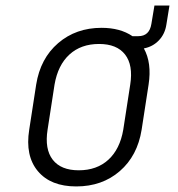

<svg xmlns="http://www.w3.org/2000/svg" viewBox="-20 -660 640 690"><path d="M254 10Q162 10 116 -45Q70 -100 85 -194L110 -356Q125 -450 189 -505Q253 -560 345 -560Q412 -560 456 -530H477Q517 -530 524 -574L535 -640H589L578 -572Q573 -538 551 -515Q529 -492 497 -486Q526 -434 514 -356L489 -194Q474 -100 410.5 -45Q347 10 254 10ZM263 -48Q328 -48 369.5 -86Q411 -124 423 -194L448 -356Q459 -426 429.5 -464Q400 -502 336 -502Q271 -502 229.5 -464Q188 -426 176 -356L151 -194Q140 -124 169.5 -86Q199 -48 263 -48Z"/></svg>

Font: NKDuy Mono ExtraLight
Style: Italic
Weight: 200
Italic angle: -9°
Monospace: yes
Designer: NKDuy
Foundry: NKDuy
Version: Version 2.251; ttfautohint (v1.8.4.7-5d5b)